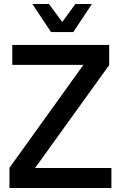

<svg xmlns="http://www.w3.org/2000/svg" viewBox="-20 -933 600 953"><path d="M27 0V-100L394 -611H41V-710H522V-610L154 -99H533V0ZM141 -913H223L289 -824L354 -913H436L344 -774H233Z"/></svg>

Font: Geist Med
Style: Regular
Weight: 400
Designer: Basement.studio, Andrés Briganti, Mateo Zaragoza
Foundry: Basement.studio, Vercel, Andrés Briganti, Guido Ferreyra, Mateo Zaragoza
Version: Version 1.401